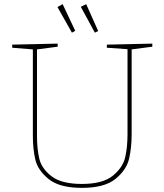

<svg xmlns="http://www.w3.org/2000/svg" viewBox="-20 -903 795 929"><path d="M717 -692V-677L617 -664V-254Q617 -188 604.5 -134.5Q592 -81 539 -37.5Q486 6 376 6Q268 6 215.5 -36.5Q163 -79 151 -130.5Q139 -182 139 -245V-664L39 -672V-687L259 -692V-677L159 -664V-245Q159 -183 170 -135.5Q181 -88 229 -50.5Q277 -13 376 -13Q477 -13 525.5 -52.5Q574 -92 585.5 -141Q597 -190 597 -254V-665L497 -672V-687ZM344 -754 328 -745 258 -869 283 -883ZM455 -753 439 -745 371 -870 397 -883Z"/></svg>

Font: Bitter Pro Thin
Style: Regular
Weight: 250
Designer: Sol Matas, and Bitter project Authors
Foundry: Sol Matas
Version: Version 1.010